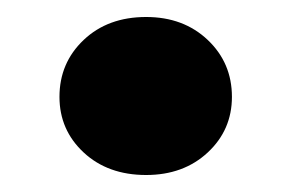

<svg xmlns="http://www.w3.org/2000/svg" viewBox="-20 -428 339 226"><path d="M50 -314Q50 -354 78.5 -381Q107 -408 152 -408Q196 -408 224.5 -381Q253 -354 253 -314Q253 -275 224.5 -248.5Q196 -222 152 -222Q107 -222 78.5 -248.5Q50 -275 50 -314Z"/></svg>

Font: Poppins A&M
Style: Bold-A&M
Weight: 700
Designer: Ninad Kale (Devanagari), Jonny Pinhorn (Latin)
Foundry: Indian Type Foundry
Version: 4.004